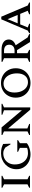

<svg xmlns="http://www.w3.org/2000/svg" viewBox="1560 -2170 621 3780"><g transform="rotate(-90 1870.0 -280.5)"><path d="M64 0V-16L130 -49V-511L64 -544V-560H299V-544L230 -511V-49L299 -16V0Z M722 10Q638 10 571.5 -25.5Q505 -61 466.5 -123Q428 -185 428 -265Q428 -331 452.5 -386.5Q477 -442 520 -483.5Q563 -525 619.5 -547.5Q676 -570 740 -570Q807 -570 847.5 -558.5Q888 -547 925 -529L931 -385H916L856 -485Q822 -508 797.5 -517Q773 -526 741 -526Q676 -526 626.5 -497Q577 -468 549.5 -417Q522 -366 522 -302Q522 -220 551 -161.5Q580 -103 630.5 -71.5Q681 -40 745 -40Q771 -40 796.5 -43.5Q822 -47 848 -57V-200L771 -235V-250H1000V-235L940 -198V-62Q915 -40 878 -24Q841 -8 800 1Q759 10 722 10Z M1102 0V-16L1173 -49V-512L1102 -544V-560H1251L1589 -159V-512L1501 -544V-560H1716V-544L1645 -512V4H1599L1230 -431V-52L1319 -16V0Z M2126 10Q2042 10 1977 -27.5Q1912 -65 1874.5 -130.5Q1837 -196 1837 -280Q1837 -364 1874.5 -430Q1912 -496 1977 -533.5Q2042 -571 2126 -571Q2210 -571 2275.5 -533.5Q2341 -496 2378.5 -430Q2416 -364 2416 -280Q2416 -196 2378.5 -130.5Q2341 -65 2275.5 -27.5Q2210 10 2126 10ZM2142 -40Q2223 -40 2269 -99Q2315 -158 2315 -255Q2315 -334 2289.5 -394Q2264 -454 2218 -487.5Q2172 -521 2113 -521Q2033 -521 1985.5 -462.5Q1938 -404 1938 -308Q1938 -228 1964 -168Q1990 -108 2036 -74Q2082 -40 2142 -40Z M2541 0V-16L2614 -49V-511L2541 -544V-560H2783Q2875 -560 2928.5 -522.5Q2982 -485 2982 -419Q2982 -371 2952.5 -336.5Q2923 -302 2868 -282L3022 -47L3088 -16V0H2931L2773 -255H2712V-50L2778 -16V0ZM2759 -511H2712V-304H2763Q2817 -304 2848 -332Q2879 -360 2879 -408Q2879 -459 2847.5 -485Q2816 -511 2759 -511Z M3106 0V-16L3157 -43L3379 -565H3431L3651 -45L3710 -16V0H3478V-16L3548 -45L3486 -193H3280L3219 -44L3292 -16V0ZM3301 -243H3465L3382 -442Z"/></g></svg>

Font: Spectral SC Medium
Style: Regular
Weight: 500
Designer: Jean-Baptiste Levee
Foundry: Production Type
Version: Version 2.001